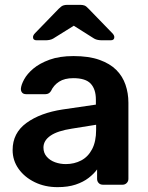

<svg xmlns="http://www.w3.org/2000/svg" viewBox="-20 -761 611 791"><path d="M217 10Q165 10 123 -10.5Q81 -31 56.5 -65.5Q32 -100 32 -143Q32 -213 89 -254.5Q146 -296 238 -310L375 -330V-351Q375 -393 354 -416Q333 -439 282 -439Q246 -439 223.5 -424.5Q201 -410 190 -386Q182 -373 167 -373H88Q77 -373 71.5 -379Q66 -385 66 -395Q67 -411 79.5 -434Q92 -457 117.5 -478.5Q143 -500 184 -515Q225 -530 283 -530Q346 -530 389.5 -514.5Q433 -499 459 -473Q485 -447 497 -412Q509 -377 509 -338V-24Q509 -14 502 -7Q495 0 485 0H404Q393 0 386.5 -7Q380 -14 380 -24V-63Q367 -45 345 -28Q323 -11 291.5 -0.5Q260 10 217 10ZM251 -85Q286 -85 314.5 -100Q343 -115 359.5 -146.5Q376 -178 376 -226V-247L276 -231Q217 -222 188 -202Q159 -182 159 -153Q159 -131 172.5 -115.5Q186 -100 207 -92.5Q228 -85 251 -85ZM131 -595Q116 -595 116 -608Q116 -616 125 -625L222 -725Q233 -736 240.5 -738.5Q248 -741 256 -741H311Q320 -741 327.5 -738.5Q335 -736 345 -725L442 -625Q451 -616 451 -608Q451 -595 436 -595H400Q392 -595 383.5 -596.5Q375 -598 368 -602L284 -655L199 -602Q192 -598 183.5 -596.5Q175 -595 168 -595Z"/></svg>

Font: Rubik Light Medium
Style: Regular
Weight: 500
Version: Version 2.104